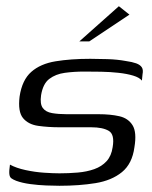

<svg xmlns="http://www.w3.org/2000/svg" viewBox="-20 -593 490 617"><path d="M171 4Q154 4 128.5 3Q103 2 77 -1.5Q51 -5 32 -12Q22 -16 16.5 -20Q11 -24 10 -34Q9 -44 12 -64Q32 -53 62 -46.5Q92 -40 121.5 -38Q151 -36 171 -36Q201 -36 230 -38.5Q259 -41 283 -49.5Q307 -58 322.5 -75Q338 -92 342 -120Q349 -161 329.5 -172.5Q310 -184 273 -184H172Q135 -184 103 -188.5Q71 -193 54 -213.5Q37 -234 43 -283Q51 -336 80.5 -362Q110 -388 158.5 -396Q207 -404 270 -404Q293 -404 325 -403Q357 -402 384 -397Q405 -394 417.5 -389.5Q430 -385 435.5 -377Q441 -369 438 -354L436 -334Q428 -344 408 -350Q388 -356 361 -359Q334 -362 305 -362.5Q276 -363 251 -363Q218 -363 188.5 -359Q159 -355 138.5 -339.5Q118 -324 112 -287Q108 -259 117.5 -246Q127 -233 147.5 -229.5Q168 -226 194 -226H297Q335 -226 363.5 -219.5Q392 -213 406 -190.5Q420 -168 412 -120Q405 -67 372 -40Q339 -13 287 -4.5Q235 4 171 4ZM235 -460 362 -573 396 -546 267 -460Z"/></svg>

Font: Genos
Style: Italic
Weight: 400
Italic angle: -8°
Version: Version 1.010